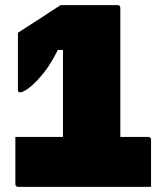

<svg xmlns="http://www.w3.org/2000/svg" viewBox="-20 -730 640 750"><path d="M40 -195H226V-535H206Q177 -478 152.5 -447.5Q128 -417 107 -398Q89 -382 76.5 -375.5Q64 -369 59 -369Q50 -369 50 -378V-602Q67 -613 89.5 -627.5Q112 -642 134 -656Q158 -672 179.5 -686Q201 -700 217 -710H439Q450 -710 450 -699V-195H559Q570 -195 570 -184V0H51Q46 0 43 -3Q40 -6 40 -11Z"/></svg>

Font: Recursive Sn Lnr St XBk
Style: Regular
Weight: 1000
Version: Version 1.079;hotconv 1.0.112;makeotfexe 2.5.65598; ttfautoh